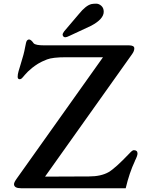

<svg xmlns="http://www.w3.org/2000/svg" viewBox="-20 -1004 790 1024"><path d="M54.7 0ZM92.8 0Q54.7 0 54.7 -22Q54.7 -31.7 70.8 -53.7L529.3 -698.7H331.1Q260.7 -698.7 230.7 -687Q200.7 -675.3 183.1 -664.3Q165.5 -653.3 150.9 -641.6Q126 -621.1 112.8 -605Q99.6 -588.9 95 -585.2Q90.3 -581.5 85 -581.5Q74.2 -581.5 74.2 -594.5Q74.2 -607.4 78.9 -623.8Q83.5 -640.1 90.3 -661.6Q107.9 -716.8 113.5 -750Q119.1 -783.2 124.3 -788.3Q129.4 -793.5 134.8 -793.5Q145.5 -793.5 159.7 -772.9Q170.4 -762.2 213.9 -762.2H667Q696.3 -762.2 696.3 -746.1Q696.3 -731.4 684.1 -714.8L220.2 -62L454.6 -63Q518.6 -63 559.1 -85.9Q595.2 -106.9 670.9 -186.5Q686 -203.1 693.4 -203.1Q713.4 -203.1 713.4 -185.1Q713.4 -172.9 698.7 -144.5H699.2Q669.9 -82.5 650.4 0ZM351.1 -813Q335.4 -805.2 328.1 -805.2Q320.8 -805.2 317.4 -810.1Q314 -814.9 314 -819.3Q314 -825.7 322.3 -836.9L399.9 -928.2Q438 -975.6 468.3 -982.4Q478.5 -984.4 493.2 -984.4Q507.8 -984.4 520.5 -972.9Q533.2 -961.4 533.2 -941.4Q533.2 -902.3 466.3 -866.7Z"/></svg>

Font: Stoke
Style: Regular
Weight: 400
Designer: Nicole Fally
Foundry: Nicole Fally
Version: Version 1.002